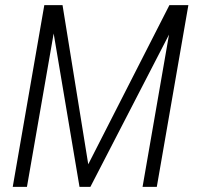

<svg xmlns="http://www.w3.org/2000/svg" viewBox="-20 -731 770 751"><path d="M224.6 -710.9 325.2 -88.4 642.6 -710.9H716.8L593.3 0H537.6L641.1 -595.7L333.5 0H291L189.9 -600.1L85.4 0H29.8L153.3 -710.9Z"/></svg>

Font: MAUL Condensed Light Italic
Style: Light Italic
Weight: 300
Italic angle: -12°
Designer: MAUL
Version: Version 1.0; 2020; ttfautohint (v1.8.3)